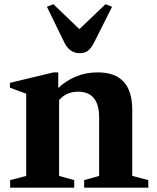

<svg xmlns="http://www.w3.org/2000/svg" viewBox="-20 -870 726 890"><path d="M27 0V-35L101.5 -54.5V-435.5L26 -463.5V-486L228 -534.5H250V-462Q284.5 -495 331 -514.8Q377.5 -534.5 434 -534.5Q593 -534.5 593 -360.5V-54.5L667.5 -35V0H370V-35L439.5 -54.5V-325.5Q439.5 -445 341.5 -445Q288.5 -445 254 -406.5V-54.5L324 -35V0ZM349.5 -623.5Q303.5 -623.5 279.5 -670.5L197.5 -838.5L227.5 -850.5L348 -735L469 -850.5L499.5 -838.5L415 -670.5Q401 -644.5 386.8 -634Q372.5 -623.5 349.5 -623.5Z"/></svg>

Font: Libre Caslon Text
Style: Bold
Weight: 700
Designer: Pablo Impallari, Rodrigo Fuenzalida, Katja Schimmel
Foundry: Pablo Impallari, Rodrigo Fuenzalida
Version: Version 2.000